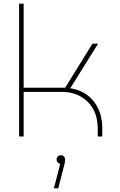

<svg xmlns="http://www.w3.org/2000/svg" viewBox="-20 -750 660 1055"><path d="M85 0V-730H110V-268H338L488 -510H519L366 -265Q449 -252 495.5 -192.5Q542 -133 542 -46V0H517V-46Q517 -104 493 -148.5Q469 -193 424.5 -219Q380 -245 319 -245H110V0ZM276 285 311 150Q302 148 296.5 142Q291 136 291 127Q291 116 298 109.5Q305 103 315 103Q326 103 332 110.5Q338 118 338 127Q338 139 333 157L300 285Z"/></svg>

Font: MuseoModerno Thin Thin
Style: Regular
Weight: 250
Version: Version 1.003